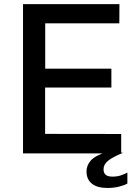

<svg xmlns="http://www.w3.org/2000/svg" viewBox="-20 -743 664 930"><path d="M91.5 0V-723H558.5L558 -630H199V-410.5H519.5V-319H198.5V-94.5L567 -94V0ZM500.5 167.5Q451 167.5 425 146.5Q399 125.5 399 87.5Q399 58.5 419.5 34.8Q440 11 499.5 -8L576 -3Q525 18 503.2 35.8Q481.5 53.5 481.5 77Q481.5 94.5 491.8 103.5Q502 112.5 525 112.5Q548.5 112.5 566.8 106Q585 99.5 597 93V146Q584 154 557.5 160.8Q531 167.5 500.5 167.5Z"/></svg>

Font: Public Sans Thin Medium
Style: Regular
Weight: 500
Version: Version 2.001